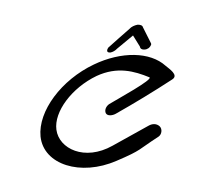

<svg xmlns="http://www.w3.org/2000/svg" viewBox="-68 -628 811 731"><g transform="rotate(10 337.5 -263.0)"><path d="M559 -144C570 -154 570 -175 557 -184C543 -193 527 -189 515 -179L393 -80C299 -3 194 -33 172 -103C151 -169 202 -270 287 -331C359 -381 426 -374 486 -361C504 -357 378 -256 353 -234C343 -224 339 -209 346 -198C354 -187 373 -193 384 -202C447 -254 511 -310 573 -368C596 -389 554 -406 539 -415C472 -457 364 -440 269 -372C158 -293 91 -161 117 -67C147 37 294 56 418 -26C507 -84 492 -82 559 -144ZM406 -550C396 -546 385 -539 379 -529C372 -521 313 -446 313 -446L312 -445V-444C309 -438 309 -432 312 -429C315 -427 319 -427 323 -428C332 -431 341 -439 346 -447L397 -507L430 -470C432 -463 439 -459 450 -462C455 -463 460 -466 464 -470C469 -476 471 -482 471 -487L470 -488V-489C470 -489 433 -538 429 -544C426 -551 417 -553 406 -550Z"/></g></svg>

Font: Hi. Perspective
Style: Perspective
Weight: 400
Designer: Mew Too, Robert Jablonski
Foundry: Cannot Into Space Fonts
Version: Version 1.996